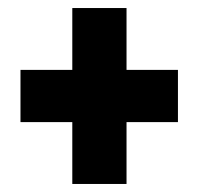

<svg xmlns="http://www.w3.org/2000/svg" viewBox="-20 -571 495 478"><path d="M295 -551V-397H423V-267H295V-113H160V-267H31V-397H160V-551Z"/></svg>

Font: Fira Sans Extra Condensed ExtraBold
Style: Regular
Weight: 800
Width: 1
Designer: Carrois Corporate & Edenspiekermann AG
Foundry: Carrois Corporate GbR & Edenspiekermann AG
Version: Version 4.203